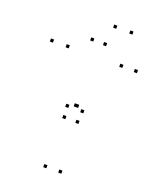

<svg xmlns="http://www.w3.org/2000/svg" viewBox="-171 -1053 962 1165"><g transform="rotate(20 310.0 -470.0)"><path d="M368.7 -379.7V-399.7H348.7V-379.7ZM272 -379.7V-399.7H252V-379.7ZM272 10V-10H252V10ZM368.7 10V-10H348.7V10ZM278.3 -309.2V-329.2H258.3V-309.2ZM363 -309.2V-329.2H343V-309.2ZM591 -720V-740H571V-720ZM497 -720V-740H477V-720ZM328 -400V-420H308V-400ZM319.5 -400V-420H299.5V-400ZM150.7 -720V-740H130.7V-720ZM49 -720V-740H29V-720ZM381 -930.5V-950.5H361V-930.5ZM485.2 -930.5V-950.5H465.2V-930.5ZM359.3 -809.8V-829.8H339.3V-809.8ZM276.5 -809.8V-829.8H256.5V-809.8Z"/></g></svg>

Font: Monaspace Argon Dots Var
Style: Regular
Weight: 400
Designer: Riley Cran and the Lettermatic Team
Version: Version 1.100 (Monaspace Argon Dots)